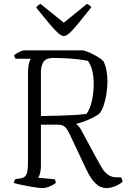

<svg xmlns="http://www.w3.org/2000/svg" viewBox="-20 -961 651 981"><path d="M196 0Q190 0 176.5 -1.5Q163 -3 145.5 -6Q128 -9 109.5 -12.5Q91 -16 75.5 -19.5Q60 -23 51 -26Q51 -33 54 -38Q57 -43 59 -46L82 -49Q98 -51 107 -59Q116 -67 119.5 -84Q123 -101 123 -130V-587Q123 -609 125.5 -624Q128 -639 131.5 -648.5Q135 -658 137 -661H60Q57 -663 54.5 -670Q52 -677 52 -678Q56 -683 66.5 -689Q77 -695 88 -699.5Q99 -704 104 -704H403Q421 -700 440.5 -691Q460 -682 478.5 -671Q497 -660 508 -649Q519 -628 524 -600.5Q529 -573 529 -547Q529 -513 523.5 -480Q518 -447 509 -420.5Q500 -394 487 -380Q476 -371 455.5 -360.5Q435 -350 412.5 -341.5Q390 -333 371 -329V-326Q379 -319 384 -313.5Q389 -308 398 -291L473 -152Q488 -124 501 -102.5Q514 -81 532 -68Q550 -55 579 -55H598Q600 -51 603 -46Q606 -41 606 -32Q596 -23 581.5 -15.5Q567 -8 552 -4Q537 0 524 0Q493 0 468.5 -23.5Q444 -47 423 -91L333 -282Q323 -302 312 -312.5Q301 -323 280 -324H189V-113Q189 -91 184.5 -75Q180 -59 175 -53L259 -45Q261 -43 263 -37.5Q265 -32 265 -26Q251 -15 231.5 -7.5Q212 0 196 0ZM189 -368Q237 -369 278 -370Q319 -371 355 -373Q391 -375 422 -379Q441 -405 450 -448.5Q459 -492 459 -533Q459 -568 451.5 -599.5Q444 -631 429 -650Q406 -655 374.5 -658.5Q343 -662 311 -663.5Q279 -665 253 -665Q216 -665 202.5 -645.5Q189 -626 189 -592ZM306 -777Q294 -777 277 -792Q260 -807 233 -839Q206 -871 165 -922Q167 -926 172.5 -931.5Q178 -937 187 -941L306 -845L424 -941Q434 -937 439.5 -932Q445 -927 446 -923Q404 -870 377 -837.5Q350 -805 334 -791Q318 -777 306 -777Z"/></svg>

Font: Texturina 12pt Thin
Style: Regular
Weight: 250
Designer: Guillermo Torres Carreño
Foundry: Omnibus-Type
Version: Version 1.002